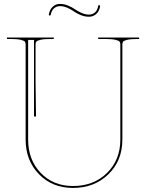

<svg xmlns="http://www.w3.org/2000/svg" viewBox="-20 -950 740 973"><path d="M483.4 -923.8Q487.3 -922.9 487.3 -918Q482.9 -892.1 467.3 -878.7Q451.7 -865.2 431.2 -865.2Q409.7 -865.2 389.2 -873.5Q368.7 -881.8 354.5 -892.1Q340.3 -902.3 321.3 -910.6Q302.2 -918.9 284.2 -918.9Q266.6 -918.9 253.9 -908Q241.2 -897 237.3 -875.5Q236.3 -871.1 231.4 -871.1Q230 -871.1 228.5 -872.6Q227.1 -874 227.5 -877Q231.9 -901.9 247.3 -916Q262.7 -930.2 284.2 -930.2Q304.7 -930.2 325.2 -921.6Q345.7 -913.1 359.9 -903.1Q374 -893.1 393.3 -884.5Q412.6 -876 431.2 -876Q448.2 -876 460.9 -886.7Q473.6 -897.5 477.5 -919.9Q477.5 -921.4 479 -922.9Q480.5 -924.3 483.4 -923.8ZM15.1 -759.8H252.4V-752.4H234.9Q202.6 -752.4 185.3 -748.3Q168 -744.1 164.1 -739Q160.2 -733.9 160.2 -725.1V-533.7L162.6 -359.9H152.3V-747.6H122.6V-242.7Q122.6 -140.1 186.3 -73.7Q250 -7.3 350.1 -7.3Q454.6 -7.3 522.2 -73.5Q589.8 -139.6 589.8 -242.7V-725.1Q589.8 -733.9 585.9 -739Q582 -744.1 564.7 -748.3Q547.4 -752.4 515.1 -752.4H477.5V-759.8H685.1V-752.4H674.8Q642.6 -752.4 625.2 -748.3Q607.9 -744.1 604 -739Q600.1 -733.9 600.1 -725.1V-242.7Q600.1 -135.7 529.1 -66.7Q458 2.4 350.1 2.4Q245.1 2.4 177.5 -67.1Q109.9 -136.7 109.9 -242.7V-724.1Q109.9 -733.4 106 -738.8Q102.1 -744.1 84.7 -748.3Q67.4 -752.4 35.2 -752.4H15.1Z"/></svg>

Font: ZnikomitNo25
Style: Regular
Weight: 100
Designer: gluk
Foundry: gluk
Version: Version 0.56